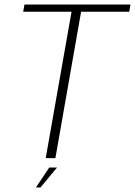

<svg xmlns="http://www.w3.org/2000/svg" viewBox="-20 -695 594 844"><path d="M181 0H223.5L336.5 -643.5H548L553.5 -675H87.5L82 -643.5H294.5ZM138 129H158L230.5 41.5H196.5Z"/></svg>

Font: Anybody Thin ExtraLight
Style: Italic
Weight: 250
Italic angle: -10°
Version: Version 1.113;gftools[0.9.25]